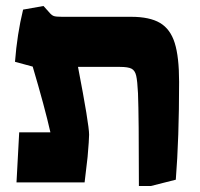

<svg xmlns="http://www.w3.org/2000/svg" viewBox="-20 -608 667 640"><path d="M440 -297Q438 -338 434 -355.5Q430 -373 418.5 -379Q407 -385 380 -385H240Q277 -193 277 -159Q277 -143 272 -85L262 0H35L44 -167H148Q129 -251 89 -386Q80 -388 30 -402Q37 -494 57 -576L125 -588L143 -568Q152 -557 159.5 -554.5Q167 -552 187 -552H417Q479 -552 513.5 -531.5Q548 -511 562.5 -464.5Q577 -418 577 -335Q577 -147 566 -9L483 12H443Q443 -220 440 -297Z"/></svg>

Font: Suez One
Style: Regular
Weight: 400
Designer: Michal Sahar
Foundry: Hagilda
Version: Version 1.001